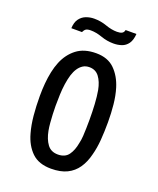

<svg xmlns="http://www.w3.org/2000/svg" viewBox="-128 -744 684 833"><g transform="rotate(20 213.5 -328.0)"><path d="M208 10Q151 10 119 -21Q87 -52 73 -103Q63 -138 59 -180.5Q55 -223 55 -270Q55 -300 57.5 -328.5Q60 -357 65.5 -383Q71 -409 80 -431Q98 -475 132.5 -501.5Q167 -528 222 -528Q276 -528 307.5 -497Q339 -466 354 -417Q364 -384 368 -345Q372 -306 372 -264Q372 -221 369 -182Q366 -143 357 -110Q348 -73 329.5 -46Q311 -19 281.5 -4.5Q252 10 208 10ZM215 -58Q248 -58 264 -80Q280 -102 286 -137Q290 -154 291 -171.5Q292 -189 292.5 -208.5Q293 -228 293 -247Q293 -284 291 -318.5Q289 -353 284 -381Q277 -417 260.5 -439Q244 -461 215 -461Q198 -461 185.5 -453Q173 -445 164 -431.5Q155 -418 149 -399Q143 -379 139.5 -355Q136 -331 135 -304.5Q134 -278 134 -253Q134 -234 135 -214Q136 -194 137.5 -175.5Q139 -157 142 -141Q149 -104 166 -81Q183 -58 215 -58ZM132 -593H83Q84 -620 95.5 -636Q107 -652 125 -659Q143 -666 163 -666Q193 -666 221 -656Q249 -646 274 -646Q289 -646 297 -650.5Q305 -655 307 -666H357Q355 -637 343.5 -621Q332 -605 314.5 -599Q297 -593 277 -593Q247 -593 219 -603Q191 -613 166 -613Q151 -613 144 -608.5Q137 -604 132 -593Z"/></g></svg>

Font: Truculenta Medium
Style: Regular
Weight: 500
Version: Version 1.002